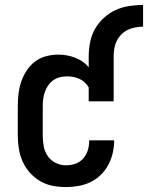

<svg xmlns="http://www.w3.org/2000/svg" viewBox="-20 -749 599 777"><path d="M247 8Q220 8 193.5 3Q167 -2 143.5 -15.5Q120 -29 101.5 -49.5Q83 -70 72 -94.5Q61 -119 56.5 -146Q52 -173 52 -200V-320Q52 -345 55 -370Q58 -395 66 -418.5Q74 -442 88 -463.5Q102 -485 122 -500Q142 -515 166.5 -521.5Q191 -528 216 -528Q251 -528 284 -515.5Q317 -503 339 -477V-520Q339 -549 344.5 -577.5Q350 -606 364 -631Q378 -656 399.5 -676Q421 -696 447 -708Q473 -720 502 -724.5Q531 -729 559 -729V-641Q543 -641 527 -638Q511 -635 496.5 -628Q482 -621 470.5 -609Q459 -597 452 -582.5Q445 -568 442.5 -552Q440 -536 440 -520V-339H339V-395Q333 -406 323.5 -415Q314 -424 302 -429.5Q290 -435 277.5 -437.5Q265 -440 252 -440Q237 -440 222.5 -436.5Q208 -433 196 -424.5Q184 -416 175.5 -404Q167 -392 162 -378Q157 -364 155 -349.5Q153 -335 153 -320V-200Q153 -178 157 -156.5Q161 -135 173.5 -117Q186 -99 206 -89.5Q226 -80 247 -80Q267 -80 285.5 -86.5Q304 -93 317 -108Q330 -123 335.5 -141.5Q341 -160 341 -180Q341 -180 341 -180.5Q341 -181 341 -181H442Q442 -180 442 -179.5Q442 -179 442 -179Q442 -154 436 -129Q430 -104 418 -81.5Q406 -59 387.5 -41Q369 -23 346 -12Q323 -1 298 3.5Q273 8 247 8Z"/></svg>

Font: Zed Sans Semibold
Style: Regular
Weight: 600
Designer: Belleve Invis
Foundry: Belleve Invis
Version: Version 1.0.0; ttfautohint (v1.8.4)